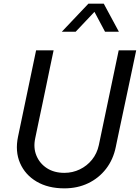

<svg xmlns="http://www.w3.org/2000/svg" viewBox="-20 -1021 767 1053"><path d="M333 12Q244 12 181 -25Q118 -62 90 -126.5Q62 -191 79 -272L178 -745H274Q274 -745 268.5 -719Q263 -693 254 -650Q245 -607 234.5 -555.5Q224 -504 213 -452.5Q202 -401 193 -358Q184 -315 178.5 -288.5Q173 -262 173 -262Q162 -210 180 -167Q198 -124 237.5 -98.5Q277 -73 333 -73Q378 -73 417.5 -92Q457 -111 484.5 -145Q512 -179 522 -225L631 -745H727Q727 -745 721 -716.5Q715 -688 705 -640.5Q695 -593 683 -536.5Q671 -480 659 -423.5Q647 -367 637 -320Q627 -273 621 -244Q615 -215 615 -215Q601 -146 561.5 -95Q522 -44 463.5 -16Q405 12 333 12ZM465 -1001H549L632 -847H556L498 -956L395 -847H319Z"/></svg>

Font: Plus Jakarta Display
Style: Italic
Weight: 400
Italic angle: -12°
Designer: Gumpita Rahayu
Foundry: Tokotype Studio
Version: Version 1.000